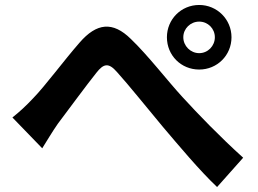

<svg xmlns="http://www.w3.org/2000/svg" viewBox="-20 -753 1040 773"><path d="M30 -280 150 -156C167 -183 190 -222 213 -255C256 -312 328 -410 368 -460C397 -497 417 -502 451 -463C499 -410 574 -316 636 -242C699 -168 782 -68 854 0L959 -118C864 -204 778 -293 714 -363C655 -427 576 -530 507 -596C434 -668 369 -661 300 -581C237 -509 161 -406 114 -358C84 -326 60 -304 30 -280ZM718 -603C718 -638 747 -666 782 -666C817 -666 845 -638 845 -603C845 -568 817 -539 782 -539C747 -539 718 -568 718 -603ZM652 -603C652 -530 709 -473 782 -473C854 -473 912 -530 912 -603C912 -675 854 -733 782 -733C709 -733 652 -675 652 -603Z"/></svg>

Font: Noto Sans Mono CJK SC
Style: Bold
Weight: 700
Designer: Ryoko NISHIZUKA 西塚涼子 (kana, bopomofo & ideographs); Paul D. Hunt (Latin, Greek & Cyrillic); Sandoll Communications 산돌커뮤니
Foundry: Adobe
Version: Version 2.004;hotconv 1.0.118;makeotfexe 2.5.65603